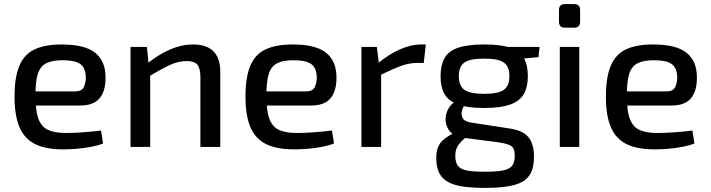

<svg xmlns="http://www.w3.org/2000/svg" viewBox="-20 -717 3468 937"><path d="M281 -500Q394 -500 444.5 -459.5Q495 -419 495 -340Q496 -274 466.5 -238Q437 -202 371 -202H89V-271H346Q379 -271 389 -292Q399 -313 399 -340Q398 -385 372.5 -404Q347 -423 285 -423Q234 -423 205 -408Q176 -393 164.5 -356Q153 -319 153 -252Q153 -177 167.5 -137.5Q182 -98 214.5 -83Q247 -68 301 -68Q339 -68 386.5 -71.5Q434 -75 473 -80L483 -17Q459 -7 425 -0.5Q391 6 355 9Q319 12 289 12Q203 12 151 -14Q99 -40 75 -96.5Q51 -153 51 -245Q51 -341 75 -397Q99 -453 150 -476.5Q201 -500 281 -500Z M922 -500Q1055 -500 1055 -366V0H958V-338Q958 -384 943 -401.5Q928 -419 892 -419Q849 -419 806 -398.5Q763 -378 703 -342L699 -407Q755 -452 811 -476Q867 -500 922 -500ZM697 -488 706 -394 713 -380V0H617V-488Z M1408 -500Q1521 -500 1571.5 -459.5Q1622 -419 1622 -340Q1623 -274 1593.5 -238Q1564 -202 1498 -202H1216V-271H1473Q1506 -271 1516 -292Q1526 -313 1526 -340Q1525 -385 1499.5 -404Q1474 -423 1412 -423Q1361 -423 1332 -408Q1303 -393 1291.5 -356Q1280 -319 1280 -252Q1280 -177 1294.5 -137.5Q1309 -98 1341.5 -83Q1374 -68 1428 -68Q1466 -68 1513.5 -71.5Q1561 -75 1600 -80L1610 -17Q1586 -7 1552 -0.5Q1518 6 1482 9Q1446 12 1416 12Q1330 12 1278 -14Q1226 -40 1202 -96.5Q1178 -153 1178 -245Q1178 -341 1202 -397Q1226 -453 1277 -476.5Q1328 -500 1408 -500Z M1819 -488 1831 -394 1840 -380V0H1744V-488ZM2058 -500 2048 -410H2017Q1976 -410 1933.5 -394Q1891 -378 1830 -348L1823 -407Q1876 -451 1930.5 -475.5Q1985 -500 2036 -500Z M2344 -500Q2423 -500 2469.5 -484.5Q2516 -469 2536 -434.5Q2556 -400 2556 -345Q2556 -292 2536 -257.5Q2516 -223 2469 -206.5Q2422 -190 2343 -190Q2263 -190 2216.5 -206.5Q2170 -223 2150 -257Q2130 -291 2130 -344Q2130 -400 2150 -434.5Q2170 -469 2217 -484.5Q2264 -500 2344 -500ZM2343 -431Q2273 -431 2246 -411.5Q2219 -392 2219 -345Q2219 -299 2246 -279Q2273 -259 2343 -259Q2413 -259 2439.5 -279Q2466 -299 2466 -345Q2466 -392 2439.5 -411.5Q2413 -431 2343 -431ZM2613 -488 2608 -438 2482 -427 2447 -488ZM2204 -221 2257 -214Q2241 -200 2235 -179Q2229 -158 2238 -141Q2247 -124 2278 -119L2460 -91Q2530 -82 2558 -48.5Q2586 -15 2586 47Q2586 106 2563.5 139Q2541 172 2489 186Q2437 200 2349 200Q2280 200 2234 192.5Q2188 185 2160.5 167.5Q2133 150 2121 122Q2109 94 2109 53Q2109 21 2118.5 -1Q2128 -23 2150 -40Q2172 -57 2207 -73L2270 -104L2312 -89L2264 -54Q2243 -39 2229.5 -24.5Q2216 -10 2209 5.5Q2202 21 2202 43Q2202 75 2214.5 92Q2227 109 2259 115Q2291 121 2348 121Q2405 121 2436 114.5Q2467 108 2479.5 91.5Q2492 75 2492 44Q2492 20 2485.5 7.5Q2479 -5 2461 -11.5Q2443 -18 2409 -23L2238 -45Q2205 -49 2186 -65.5Q2167 -82 2159.5 -104.5Q2152 -127 2155.5 -149.5Q2159 -172 2171.5 -192Q2184 -212 2204 -221Z M2807 -488V0H2712V-488ZM2782 -697Q2811 -697 2811 -668V-611Q2811 -582 2782 -582H2737Q2708 -582 2708 -611V-668Q2708 -697 2737 -697Z M3167 -500Q3280 -500 3330.5 -459.5Q3381 -419 3381 -340Q3382 -274 3352.5 -238Q3323 -202 3257 -202H2975V-271H3232Q3265 -271 3275 -292Q3285 -313 3285 -340Q3284 -385 3258.5 -404Q3233 -423 3171 -423Q3120 -423 3091 -408Q3062 -393 3050.5 -356Q3039 -319 3039 -252Q3039 -177 3053.5 -137.5Q3068 -98 3100.5 -83Q3133 -68 3187 -68Q3225 -68 3272.5 -71.5Q3320 -75 3359 -80L3369 -17Q3345 -7 3311 -0.5Q3277 6 3241 9Q3205 12 3175 12Q3089 12 3037 -14Q2985 -40 2961 -96.5Q2937 -153 2937 -245Q2937 -341 2961 -397Q2985 -453 3036 -476.5Q3087 -500 3167 -500Z"/></svg>

Font: Exo 2 Medium
Style: Regular
Weight: 500
Designer: Natanael Gama
Foundry: Natanael Gama
Version: Version 2.010